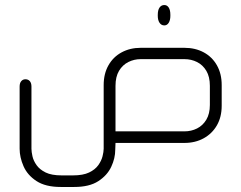

<svg xmlns="http://www.w3.org/2000/svg" viewBox="-20 -568 958 763"><path d="M633 -467Q621 -467 614 -477.5Q607 -488 607 -505V-509Q607 -528 614 -538Q621 -548 633 -548Q644 -548 650.5 -538Q657 -528 657 -509V-505Q657 -488 650.5 -477.5Q644 -467 633 -467ZM439 0 438 27Q438 61 422 95Q406 129 370.5 152Q335 175 275 175H221Q161 175 125 151.5Q89 128 73.5 92.5Q58 57 58 23V-224Q58 -238 64.5 -245.5Q71 -253 81 -253Q92 -253 98.5 -245.5Q105 -238 105 -224V23Q105 35 109 53Q113 71 125.5 88.5Q138 106 161.5 117.5Q185 129 225 129H270Q310 129 334 117.5Q358 106 370.5 88.5Q383 71 387.5 53Q392 35 392 23V-230Q392 -275 411 -308.5Q430 -342 463.5 -360Q497 -378 539 -378H713Q756 -378 789.5 -360Q823 -342 842 -308.5Q861 -275 861 -230V-148Q861 -103 842 -70Q823 -37 789.5 -18.5Q756 0 713 0ZM439 -46H713Q740 -46 763 -57.5Q786 -69 800 -92.5Q814 -116 814 -151V-227Q814 -263 800 -286.5Q786 -310 763 -321.5Q740 -333 713 -333H539Q513 -333 490 -321.5Q467 -310 453 -286.5Q439 -263 439 -227Z"/></svg>

Font: Beiruti Light
Style: Regular
Weight: 300
Designer: Arlette Boutros
Foundry: Boutros
Version: Version 1.41